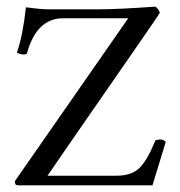

<svg xmlns="http://www.w3.org/2000/svg" viewBox="-20 -527 542 578"><path d="M479 -100Q445 12 439 31H38Q27 31 26 26.5Q25 22 25 18L366 -472H170Q90 -472 61 -366Q59 -363 51 -363Q40 -363 31 -369Q49 -421 58 -505Q103 -499 123 -499H280Q335 -499 447 -507Q452 -505 456.5 -498.5Q461 -492 461 -488Q459 -483 207 -120L123 2H330Q378 2 401.5 -23Q425 -48 445 -98Q447 -103 448.5 -104.5Q450 -106 460.5 -107Q471 -108 479 -100Z"/></svg>

Font: AMoshref-Naskh
Style: Naskh
Weight: 500
Version: Version 0.001